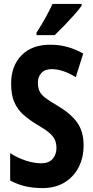

<svg xmlns="http://www.w3.org/2000/svg" viewBox="-20 -953 478 983"><path d="M408 -209Q408 -145 382 -95.5Q356 -46 309 -18Q262 10 198 10Q153 10 113 1.5Q73 -7 32 -29V-169Q71 -144 113 -130.5Q155 -117 191 -117Q230 -117 249.5 -139.5Q269 -162 269 -195Q269 -218 261.5 -236Q254 -254 233.5 -272Q213 -290 173 -313Q131 -338 100.5 -365Q70 -392 53.5 -429.5Q37 -467 37 -523Q36 -614 90 -669.5Q144 -725 240 -724Q284 -724 325.5 -712.5Q367 -701 406 -679L368 -558Q301 -599 245 -599Q210 -599 192 -579.5Q174 -560 174 -530Q174 -505 182 -487Q190 -469 211.5 -452.5Q233 -436 274 -412Q341 -373 374.5 -326.5Q408 -280 408 -209ZM398 -924Q385 -905 361 -878Q337 -851 310 -823Q283 -795 260 -773H167V-786Q193 -826 213 -862.5Q233 -899 249 -933H398Z"/></svg>

Font: Noto Sans ExtraCondensed
Style: Bold
Weight: 700
Width: 2
Designer: Monotype Design Team
Foundry: Monotype Imaging Inc.
Version: Version 2.013; ttfautohint (v1.8.4.7-5d5b)